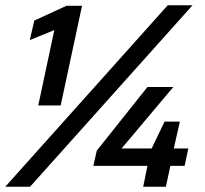

<svg xmlns="http://www.w3.org/2000/svg" viewBox="-33 -708 779 728"><path d="M112 -308 173 -594 80 -556 97 -630 219 -686H278L197 -308ZM-13 0 603 -688H697L81 0ZM510 0 526 -79H321L334 -137L526 -378H624L428 -145H542L591 -247H649L626 -145H681L667 -79H613L596 0Z"/></svg>

Font: Saira SemiExpanded SemiBold
Style: Italic
Weight: 600
Width: 6
Italic angle: -12°
Designer: Hector Gatti with collaboration of the Omnibus-Type team
Foundry: Omnibus-Type
Version: Version 1.101